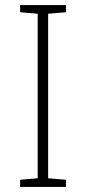

<svg xmlns="http://www.w3.org/2000/svg" viewBox="-20 -734 337 754"><path d="M239 0H59V-28L128 -34V-680L59 -686V-714H239V-686L169 -680V-34L239 -28Z"/></svg>

Font: Noto Sans Hebrew Thin ExtraLight
Style: Regular
Weight: 250
Version: Version 3.001